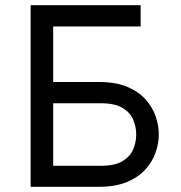

<svg xmlns="http://www.w3.org/2000/svg" viewBox="-20 -720 696 740"><path d="M118 -618V-700H522V-618ZM98 0V-700H185V-404H361Q425 -404 469.2 -385.8Q513.5 -367.5 540.5 -337.5Q567.5 -307.5 579.8 -272Q592 -236.5 592 -202Q592 -168 579.8 -132.5Q567.5 -97 540.5 -67Q513.5 -37 469.2 -18.5Q425 0 361 0ZM185 -81H369Q423 -81 452.5 -99Q482 -117 493.5 -144.8Q505 -172.5 505 -202Q505 -231 493.5 -258.5Q482 -286 452.5 -304Q423 -322 369 -322H185Z"/></svg>

Font: Undotted
Style: Regular
Weight: 400
Designer: Delve Withrington, Dave Bailey, Thomas Jockin
Foundry: Delve Fonts LLC
Version: Version 4.000